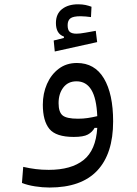

<svg xmlns="http://www.w3.org/2000/svg" viewBox="-20 -631 626 880"><path d="M207 228.5Q174.3 228.5 140.4 223.1Q106.4 217.8 80.6 207.5L86.4 133.8Q116.7 140.6 144 144Q171.4 147.5 203.6 147.5Q306.6 147.5 363 102.5Q419.4 57.6 425.8 -44.9H413.6Q402.8 -25.4 382.6 -14.4Q362.3 -3.4 317.9 -3.4Q236.8 -3.4 206.5 -40Q176.3 -76.7 176.3 -151.4Q176.3 -202.6 195.3 -246.1Q214.4 -289.6 249.3 -315.9Q284.2 -342.3 332.5 -342.3Q414.1 -342.3 456.3 -271.5Q498.5 -200.7 498.5 -74.7Q498.5 73.7 425.5 151.1Q352.5 228.5 207 228.5ZM425.8 -98.6Q422.4 -180.2 398.7 -219.2Q375 -258.3 330.6 -258.3Q292 -258.3 270.3 -230Q248.5 -201.7 248.5 -158.2Q248.5 -117.7 266.6 -102.3Q284.7 -86.9 337.4 -86.9Q361.3 -86.9 382.3 -90.1Q403.3 -93.3 425.8 -98.6ZM231 -395 226.1 -445.3 272.9 -457V-463.4Q236.3 -476.1 236.3 -525.4Q236.3 -567.4 264.4 -589.4Q292.5 -611.3 337.9 -611.3Q356.9 -611.3 371.6 -608.2Q386.2 -605 399.4 -600.1L397 -552.7Q385.3 -554.2 372.8 -555.4Q360.4 -556.6 349.1 -556.6Q315.4 -556.6 302.7 -546.9Q290 -537.1 290 -515.6Q290 -493.2 299.8 -484.9Q309.6 -476.6 330.6 -476.6Q345.7 -476.6 371.1 -481.2Q396.5 -485.8 418.9 -489.7L425.3 -438Z"/></svg>

Font: Cascadia Mono SemiLight
Style: Regular
Weight: 350
Monospace: yes
Designer: Aaron Bell
Foundry: Saja Typeworks
Version: Version 2404.023; ttfautohint (v1.8.4)